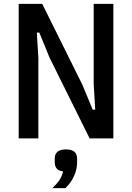

<svg xmlns="http://www.w3.org/2000/svg" viewBox="-20 -718 685 996"><path d="M237 -419 184 -549H171L179 -417V0H77V-698H199L407 -279L461 -149H474L466 -281V-698H568V0H445ZM322 57Q380 57 380 105V123Q380 160 364 195.5Q348 231 319 258H252Q276 235 289 215Q302 195 307 171Q264 167 264 123V105Q264 57 322 57Z"/></svg>

Font: IBM Plex Sans Condensed Medium
Style: Regular
Weight: 500
Width: 3
Designer: Mike Abbink, Paul van der Laan, Pieter van Rosmalen
Foundry: Bold Monday
Version: Version 1.3